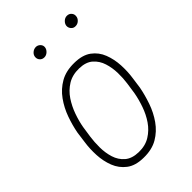

<svg xmlns="http://www.w3.org/2000/svg" viewBox="-218 -808 907 907"><g transform="rotate(-45 236.0 -354.5)"><path d="M43.9 -238.3 51.3 -293.5Q59.1 -335.9 74.5 -378.9Q89.8 -421.9 116 -458.5Q142.1 -495.1 180.7 -517.1Q219.2 -539.1 273.9 -538.1Q327.1 -537.6 358.9 -514.2Q390.6 -490.7 405 -453.4Q419.4 -416 421.6 -373.5Q423.8 -331.1 418 -292L410.2 -235.8Q402.3 -194.3 387.2 -150.6Q372.1 -106.9 346.2 -70.1Q320.3 -33.2 282 -10.7Q243.7 11.7 189 10.7Q135.3 10.3 103.5 -13.9Q71.8 -38.1 57.1 -75.7Q42.5 -113.3 40.3 -156.2Q38.1 -199.2 43.9 -238.3ZM88.9 -293.9 80.6 -237.8Q76.2 -207 76.4 -170.7Q76.7 -134.3 86.9 -101.3Q97.2 -68.4 122.1 -46.9Q147 -25.4 190.9 -24.4Q234.4 -23.4 266.4 -43.2Q298.3 -63 319.8 -94.5Q341.3 -126 354.2 -163.3Q367.2 -200.7 373.5 -235.8L381.8 -292.5Q386.2 -322.3 385.5 -358.2Q384.8 -394 374.5 -426.5Q364.3 -459 339.8 -480.7Q315.4 -502.4 271.5 -503.4Q227.1 -504.4 195.1 -484.6Q163.1 -464.8 141.8 -432.9Q120.6 -400.9 107.7 -364.3Q94.7 -327.6 88.9 -293.9ZM162.6 -689Q163.6 -700.7 173.8 -710Q184.1 -719.2 197.8 -719.7Q210.9 -719.7 220.2 -710.2Q229.5 -700.7 228 -688Q226.6 -675.8 216.1 -666Q205.6 -656.2 192.4 -656.2Q178.2 -656.2 169.7 -666Q161.1 -675.8 162.6 -689ZM371.1 -688.5Q372.6 -700.7 382.8 -710.4Q393.1 -720.2 406.2 -720.2Q420.4 -720.2 429 -710.4Q437.5 -700.7 436 -688Q435.1 -675.3 424.8 -665.8Q414.6 -656.2 400.9 -656.2Q387.2 -655.8 378.7 -665.8Q370.1 -675.8 371.1 -688.5Z"/></g></svg>

Font: Roboto Condensed ExtraLight
Style: Italic
Weight: 250
Italic angle: -12°
Designer: Christian Robertson
Foundry: Google
Version: Version 3.008; 2023